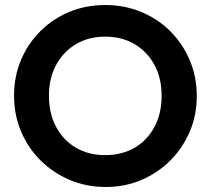

<svg xmlns="http://www.w3.org/2000/svg" viewBox="-20 -734 840 765"><path d="M401 11Q324 11 258 -17Q192 -45 142 -94.5Q92 -144 64 -210Q36 -276 36 -353Q36 -429 63.5 -494.5Q91 -560 140.5 -609.5Q190 -659 256 -686.5Q322 -714 399 -714Q476 -714 542.5 -686.5Q609 -659 658.5 -609.5Q708 -560 736 -494Q764 -428 764 -352Q764 -275 736 -209.5Q708 -144 658.5 -94.5Q609 -45 543.5 -17Q478 11 401 11ZM399 -116Q466 -116 516.5 -145.5Q567 -175 595.5 -228.5Q624 -282 624 -353Q624 -422 595.5 -475Q567 -528 516.5 -558Q466 -588 399 -588Q333 -588 282.5 -558Q232 -528 203.5 -475Q175 -422 175 -353Q175 -282 203.5 -228.5Q232 -175 282.5 -145.5Q333 -116 399 -116Z"/></svg>

Font: Outfit Semi Bold
Style: Regular
Weight: 600
Designer: Rodrigo Fuenzalida
Foundry: fragTYPE
Version: Version 1.000